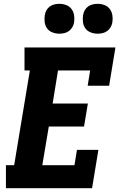

<svg xmlns="http://www.w3.org/2000/svg" viewBox="-20 -983 640 1003"><path d="M11 0V-120H54L136 -615H108V-735H583L550 -535H438L451 -615H283L255 -442H439L419 -322H235L201 -120H369L382 -200H494L461 0ZM490 -807Q472 -807 454.5 -813.5Q437 -820 426.5 -834Q416 -848 413.5 -866.5Q411 -885 414 -904Q416 -917 422.5 -929Q429 -941 440 -949Q451 -957 464 -960Q477 -963 490 -963Q509 -963 526 -956.5Q543 -950 553.5 -936Q564 -922 567 -903.5Q570 -885 567 -866Q565 -853 558 -841Q551 -829 540 -821Q529 -813 516 -810Q503 -807 490 -807ZM290 -807Q272 -807 254.5 -813.5Q237 -820 226.5 -834Q216 -848 213.5 -866.5Q211 -885 214 -904Q216 -917 222.5 -929Q229 -941 240 -949Q251 -957 264 -960Q277 -963 290 -963Q309 -963 326 -956.5Q343 -950 353.5 -936Q364 -922 367 -903.5Q370 -885 367 -866Q365 -853 358 -841Q351 -829 340 -821Q329 -813 316 -810Q303 -807 290 -807Z"/></svg>

Font: Iosevka Slab Heavy Extended
Style: Italic
Weight: 900
Width: 7
Italic angle: -9°
Monospace: yes
Designer: Belleve Invis
Foundry: Belleve Invis
Version: Version 11.1.0; ttfautohint (v1.8.3)